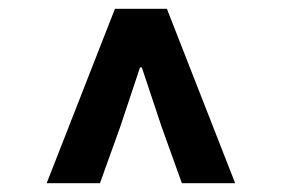

<svg xmlns="http://www.w3.org/2000/svg" viewBox="-20 -690 640 436"><path d="M86 -274 241 -670H359L514 -274H393L347 -402L302 -537H298L253 -402L207 -274Z"/></svg>

Font: TypoPRO Source Code Pro
Style: Bold
Weight: 700
Monospace: yes
Designer: Paul D. Hunt, Teo Tuominen
Foundry: Adobe Systems Incorporated
Version: Version 2.010;PS 1.0;hotconv 1.0.84;makeotf.lib2.5.63406